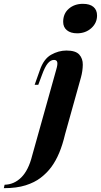

<svg xmlns="http://www.w3.org/2000/svg" viewBox="-158 -795 527 1003"><path d="M-138 188 -134 170Q-84 169 -46.5 131.5Q-9 94 10 18L136 -432Q144 -459 141 -470.5Q138 -482 124 -482Q107 -482 92 -464.5Q77 -447 61 -403L42 -352H23L50 -428Q70 -487 109 -509Q148 -531 189 -531Q237 -531 256 -510Q275 -489 274.5 -456.5Q274 -424 265 -391L182 -94Q169 -39 151.5 3Q134 45 110.5 77Q87 109 54 134Q23 158 -24 173Q-71 188 -138 188ZM172 -681Q172 -724 201.5 -749.5Q231 -775 275 -775Q311 -775 330 -759Q349 -743 349 -714Q349 -675 319 -648Q289 -621 245 -621Q211 -621 191.5 -637Q172 -653 172 -681Z"/></svg>

Font: Playfair Display
Style: Bold Italic
Weight: 700
Italic angle: -14°
Designer: Claus Eggers Sørensen
Foundry: Claus Eggers Sørensen
Version: Version 1.203